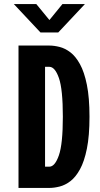

<svg xmlns="http://www.w3.org/2000/svg" viewBox="-20 -924 490 944"><path d="M71 0V-700H223Q246 -700 273 -693.2Q300 -686.5 326 -666.8Q352 -647 373.2 -608.5Q394.5 -570 407.2 -507Q420 -444 420 -350Q420 -256 407.2 -193Q394.5 -130 373.2 -91.5Q352 -53 326 -33.2Q300 -13.5 273 -6.8Q246 0 223 0ZM201.5 -104.5H222.5Q250 -104.5 269.5 -160.2Q289 -216 289 -350Q289 -484.5 269.8 -540Q250.5 -595.5 222.5 -595.5H201.5ZM48 -904H158.5L223 -825.5L287 -904H397.5L266.5 -764.5H179Z"/></svg>

Font: Trispace Condensed SemiBold
Style: Regular
Weight: 600
Width: 3
Designer: Tyler Finck
Foundry: Etcetera Type Company
Version: Version 1.210; ttfautohint (v1.8.3)